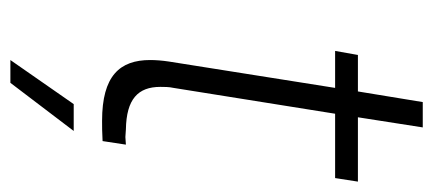

<svg xmlns="http://www.w3.org/2000/svg" viewBox="-258 -414 854 379"><g transform="rotate(90 169.5 -225.0)"><path d="M332 -459 339 -504H212L232 -632H182L161 -504H89L81 -459H154L102 -131C100 -118 99 -105 99 -94C99 -34 130 1 219 1C230 1 242 1 259 0L266 -46C261 -46 256 -45 251 -45C246 -45 241 -46 236 -46C176 -47 152 -70 152 -114C152 -122 152 -131 154 -140L205 -459ZM99 182H144L239 57H186Z"/></g></svg>

Font: Arthouse Owned Light
Style: Italic
Weight: 300
Italic angle: -10°
Designer: Jeremy Tribby
Foundry: Tribby Type
Version: Version 1.000;PS 001.000;hotconv 1.0.88;makeotf.lib2.5.64775